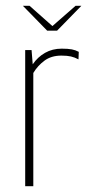

<svg xmlns="http://www.w3.org/2000/svg" viewBox="-20 -643 304 663"><path d="M59 -623H82L161 -553L241 -623H261L177 -537H143ZM67 0V-470H89L93 -421Q110 -446 135.5 -460.5Q161 -475 193 -475Q215 -475 228 -472.5Q241 -470 252 -464L251 -438Q238 -445 225 -448Q212 -451 192 -451Q157 -451 133.5 -433.5Q110 -416 95 -391V0Z"/></svg>

Font: Smooch Sans ExtraLight
Style: Regular
Weight: 200
Designer: Robert E. Leuschke
Foundry: Robert E. Leuschke
Version: Version 1.010; ttfautohint (v1.8.3)